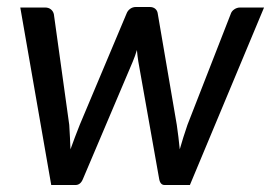

<svg xmlns="http://www.w3.org/2000/svg" viewBox="-20 -529 775 549"><path d="M38 -507.5H109Q119 -507.5 125.5 -502.2Q132 -497 134 -488.5L178 -172Q179 -153.5 180 -136.5Q181 -119.5 181.5 -102Q187.5 -119.5 194.2 -136.5Q201 -153.5 208 -172L342 -490.5Q345 -498.5 352.2 -503.8Q359.5 -509 368.5 -509H408Q418 -509 424 -503.8Q430 -498.5 431 -490.5L485.5 -172Q488 -154 490.2 -136.8Q492.5 -119.5 494 -102Q499 -119 504.2 -136.2Q509.5 -153.5 516 -172L639.5 -488.5Q642 -497 649.8 -502.2Q657.5 -507.5 666.5 -507.5H735L523 0H450.5Q438 0 435 -18L375.5 -353Q374 -361.5 373.2 -369.5Q372.5 -377.5 371.5 -386Q369 -377.5 366 -369.2Q363 -361 359.5 -352.5L217.5 -18Q210.5 0 196 0H126.5Z"/></svg>

Font: Lato Medium
Style: Italic
Weight: 500
Italic angle: -7°
Designer: Lukasz Dziedzic
Foundry: tyPoland Lukasz Dziedzic
Version: Version 2.006; 2014-01-15